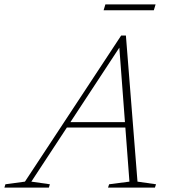

<svg xmlns="http://www.w3.org/2000/svg" viewBox="-82 -850 784 870"><path d="M206.5 -272 215 -296.5H504.5L496.5 -272ZM541 -27 625 -15 620 0H407.5L412.5 -15L504.5 -27L457.5 -650.5H469.5L60 -27L144 -15L139.5 0H-62L-57.5 -15L31 -27L467 -689H488.5ZM387.5 -803.5 395.5 -830H623L615 -803.5Z"/></svg>

Font: Newsreader ExtraLight
Style: Italic
Weight: 250
Italic angle: -17°
Designer: Hugues Gentile
Foundry: Production Type
Version: Version 1.003